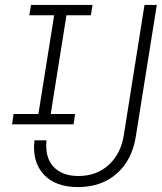

<svg xmlns="http://www.w3.org/2000/svg" viewBox="-20 -750 657 780"><path d="M29 -245 35 -287H136L200 -688H99L106 -730H356L349 -688H250L186 -287H285L279 -245ZM297 10Q205 10 157.5 -41.5Q110 -93 120 -180H169Q162 -111 197 -73Q232 -35 299 -35Q372 -35 421.5 -80Q471 -125 483 -201L567 -730H617L532 -197Q517 -100 454.5 -45Q392 10 297 10Z"/></svg>

Font: JetBrains Mono Thin
Style: Italic
Weight: 100
Italic angle: -9°
Monospace: yes
Designer: Philipp Nurullin, Konstantin Bulenkov
Foundry: JetBrains
Version: Version 2.305; ttfautohint (v1.8.4.7-5d5b)